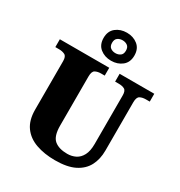

<svg xmlns="http://www.w3.org/2000/svg" viewBox="-223 -1132 1215 1296"><g transform="rotate(30 384.5 -484.5)"><path d="M396 10Q313 10 248 -13Q183 -36 146.5 -86.5Q110 -137 110 -219V-597Q110 -634 91 -643.5Q72 -653 46 -653H17V-714H402V-653H373Q347 -653 328.5 -643Q310 -633 310 -593V-210Q310 -128 345.5 -98.5Q381 -69 446 -69Q481 -69 510 -83.5Q539 -98 556.5 -131Q574 -164 574 -219V-597Q574 -634 556.5 -643.5Q539 -653 512 -653H483V-714H753V-653H723Q696 -653 677.5 -643Q659 -633 659 -593V-217Q659 -150 632.5 -99Q606 -48 548.5 -19Q491 10 396 10ZM388 -761Q338 -761 303 -789Q268 -817 268 -870Q268 -923 303 -951Q338 -979 388 -979Q438 -979 473 -951Q508 -923 508 -870Q508 -817 473 -789Q438 -761 388 -761ZM388 -820Q410 -820 426 -831.5Q442 -843 442 -870Q442 -897 426 -908.5Q410 -920 388 -920Q366 -920 350 -908.5Q334 -897 334 -870Q334 -843 350 -831.5Q366 -820 388 -820Z"/></g></svg>

Font: Noto Serif Black
Style: Regular
Weight: 900
Designer: Monotype Design Team
Foundry: Monotype Imaging Inc.
Version: Version 2.014; ttfautohint (v1.8.4.7-5d5b)